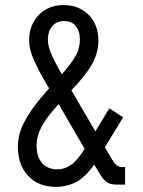

<svg xmlns="http://www.w3.org/2000/svg" viewBox="-20 -720 559 750"><path d="M468.8 -67.4V1H435.5Q409.2 1 396.5 -8.8Q382.8 -18.6 368.2 -43.9L347.7 -77.1Q316.4 -31.2 280.3 -10.7Q244.1 9.8 197.3 9.8Q129.9 9.8 89.8 -33.2Q49.8 -76.2 49.8 -147.5Q49.8 -200.2 79.1 -251Q107.4 -303.7 171.9 -375L167 -382.8Q146.5 -417 132.3 -444.3Q118.2 -471.7 110.4 -490.2Q93.8 -528.3 93.8 -561.5Q93.8 -623 131.8 -662.1Q169.9 -700.2 228.5 -700.2Q288.1 -700.2 326.2 -662.1Q364.3 -624 364.3 -561.5Q364.3 -516.6 341.8 -473.6Q318.4 -429.7 258.8 -367.2L352.5 -207L407.2 -296.9L460.9 -261.7L389.6 -144.5L418 -96.7Q428.7 -79.1 436.5 -74.2Q444.3 -67.4 458 -67.4ZM310.5 -138.7 209 -313.5Q161.1 -260.7 142.6 -225.6Q123 -188.5 123 -151.4Q123 -107.4 144.5 -83Q166 -58.6 203.1 -58.6Q233.4 -58.6 257.8 -76.2Q283.2 -93.8 310.5 -138.7ZM167 -564.5Q167 -542 178.7 -513.7Q188.5 -487.3 221.7 -429.7Q261.7 -475.6 277.3 -504.9Q292 -533.2 292 -564.5Q292 -599.6 275.4 -619.1Q259.8 -637.7 230.5 -637.7Q201.2 -637.7 184.6 -618.2Q167 -597.7 167 -564.5Z"/></svg>

Font: Dinish Condensed
Style: Regular
Weight: 400
Width: 3
Designer: Bert Driehuis
Foundry: Playbeing
Version: Version 3.006; git-39231f3c-release